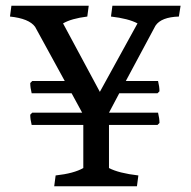

<svg xmlns="http://www.w3.org/2000/svg" viewBox="-20 -653 668 673"><path d="M272 -215H91Q86 -235 86 -251L93 -258H268L231 -326H91Q86 -346 86 -362L93 -369H207L103 -559Q82 -588 15 -595L20 -633H291L286 -595Q230 -588 201 -571L330 -331L462 -571Q430 -588 369 -595L374 -633H613L607 -595Q545 -593 525 -563L421 -369H534Q539 -349 539 -333L532 -326H398L362 -258H534Q539 -238 539 -222L532 -215H362V-64Q396 -46 465 -38L460 0H170L175 -38Q239 -45 272 -64Z"/></svg>

Font: Cambo
Style: Regular
Weight: 400
Designer: Carolina Giovagnoli, Andres Torresi
Foundry: Carolina Giovagnoli, Andres Torresi
Version: Version 2.001